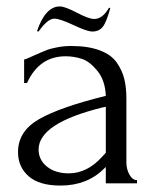

<svg xmlns="http://www.w3.org/2000/svg" viewBox="-20 -570 497 597"><path d="M406 0H309V-51L304 -46Q251 7 168 7Q102 7 69 -22Q36 -51 36 -97Q36 -162 101.5 -199.5Q167 -237 309 -272Q307 -320 283 -349.5Q259 -379 234.5 -387Q210 -395 184 -395Q102 -395 64 -312H55V-385Q61 -386 72.5 -391.5Q84 -397 87 -398Q89 -399 104 -405.5Q119 -412 128.5 -415.5Q138 -419 158.5 -423Q179 -427 201 -427Q254 -427 290 -413.5Q326 -400 343 -375.5Q360 -351 366.5 -324.5Q373 -298 373 -263V-65Q373 -44 382.5 -27Q392 -10 406 -10ZM298 -83 309 -95V-238L299 -236Q100 -187 100 -105Q100 -73 126 -52Q152 -31 194 -31Q251 -31 298 -83ZM319 -546 323 -545Q311 -501 299.5 -486.5Q288 -472 267 -472Q251 -472 208.5 -492Q166 -512 149 -512Q128 -512 100 -472L95 -473Q121 -550 166 -550Q182 -550 219 -530.5Q256 -511 273 -511Q299 -511 319 -546Z"/></svg>

Font: Forum
Style: Regular
Weight: 400
Designer: Denis Masharov
Foundry: Denis Masharov
Version: Version 1.000